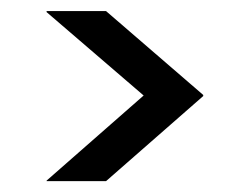

<svg xmlns="http://www.w3.org/2000/svg" viewBox="-20 -506 433 349"><path d="M64.7 -176.7V-177.7L241.1 -332.4H349.4V-331.4L172.7 -176.7ZM241.1 -332.4 64.7 -484V-485.9H172.7L349.4 -333.4V-332.4Z"/></svg>

Font: Foldit Thin
Style: Regular
Weight: 100
Designer: Sophia Tai
Foundry: Sophia Tai
Version: Version 1.003